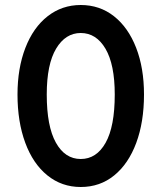

<svg xmlns="http://www.w3.org/2000/svg" viewBox="-20 -734 646 768"><path d="M50 -356Q50 -461 81.5 -542.5Q113 -624 170.5 -669Q228 -714 303 -714Q379 -714 436 -669Q493 -624 524.5 -543Q556 -462 556 -356Q556 -246 525 -162.5Q494 -79 437 -32.5Q380 14 303 14Q227 14 169.5 -32.5Q112 -79 81 -163Q50 -247 50 -356ZM439 -356Q439 -476 402 -539Q365 -602 303 -602Q242 -602 204.5 -539.5Q167 -477 167 -356Q167 -229 203.5 -163.5Q240 -98 303 -98Q366 -98 402.5 -163Q439 -228 439 -356Z"/></svg>

Font: Cabin Condensed SemiBold
Style: Regular
Weight: 600
Width: 3
Designer: Pablo Impallari
Foundry: Pablo Impallari. http://www.impallari.com Igino Marini. http://www.ikern.com
Version: Version 2.001